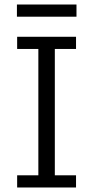

<svg xmlns="http://www.w3.org/2000/svg" viewBox="-20 -831 413 851"><path d="M56 0V-54H150V-614H56V-668H317V-614H223V-54H317V0ZM55 -757V-811H319V-757Z"/></svg>

Font: Atkinson Hyperlegible Next Light
Style: Regular
Weight: 300
Designer: Elliott Scott, Megan Eiswerth, Linus Boman, Theodore Petrosky, Letters from Sweden
Foundry: Applied Design Works, Letters from Sweden
Version: Version 2.001